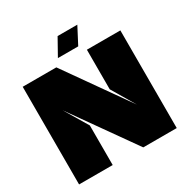

<svg xmlns="http://www.w3.org/2000/svg" viewBox="-178 -938 1055 1088"><g transform="rotate(-30 350.0 -394.5)"><path d="M450 -380V-639H669V0H450L159 -411L250 -259V0H30V-639H250L540 -228ZM345 -789H474L417 -680H284Z"/></g></svg>

Font: Banana Brick
Style: Regular
Weight: 400
Designer: artmaker
Foundry: artmaker
Version: Version 4.000 2011 initial release